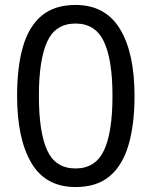

<svg xmlns="http://www.w3.org/2000/svg" viewBox="-20 -745 612 775"><path d="M523 -358Q523 -243 499 -160.5Q475 -78 423 -34Q371 10 285 10Q164 10 106.5 -87.5Q49 -185 49 -358Q49 -474 72.5 -556Q96 -638 148 -681.5Q200 -725 285 -725Q405 -725 464 -628.5Q523 -532 523 -358ZM137 -358Q137 -211 170.5 -138Q204 -65 285 -65Q365 -65 399.5 -137.5Q434 -210 434 -358Q434 -504 399.5 -577Q365 -650 285 -650Q204 -650 170.5 -577Q137 -504 137 -358Z"/></svg>

Font: Noto Sans Buhid
Style: Regular
Weight: 400
Designer: Monotype Design Team
Foundry: Monotype Imaging Inc.
Version: Version 2.001